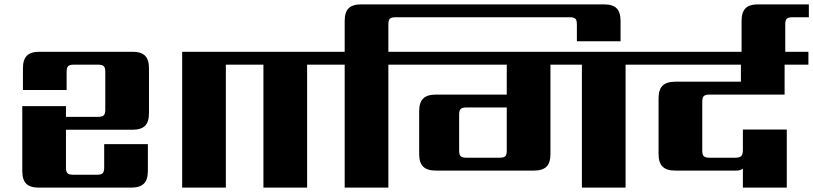

<svg xmlns="http://www.w3.org/2000/svg" viewBox="-20 -859 3723 879"><path d="M161 -622H586Q626 -622 644 -604Q662 -586 662 -546V-341Q662 -301 644 -283Q626 -265 586 -265H282V-91Q282 -73 289 -66Q296 -59 315 -59H424Q443 -59 450 -66Q457 -73 457 -91V-199H657V-76Q657 -36 638.5 -18Q620 0 580 0H158Q118 0 100 -18Q82 -36 82 -76V-373H282V-324H429Q448 -324 455 -331Q462 -338 462 -356V-531Q462 -549 455 -556Q448 -563 429 -563H318Q299 -563 292 -556Q285 -549 285 -531V-447H85V-546Q85 -586 103 -604Q121 -622 161 -622ZM1120 -622V-563H1014V0H814V-622Z M1492 -622V-563H1386V0H1186V-563H1080V-622Z M1864 -622V-563H1758V0H1558V-563H1452V-622H1558V-763Q1558 -803 1576 -821Q1594 -839 1634 -839H2745Q2785 -839 2803 -821Q2821 -803 2821 -763V-670H2621V-748Q2621 -767 2614 -773.5Q2607 -780 2588 -780H1791Q1772 -780 1765 -773.5Q1758 -767 1758 -748V-622Z M2115 -137H2268Q2287 -137 2293.5 -144Q2300 -151 2300 -169V-367H2115Q2096 -367 2089 -360Q2082 -353 2082 -335V-169Q2082 -151 2089 -144Q2096 -137 2115 -137ZM2950 -622V-563H2844V0H2644V-563H2500V-154Q2500 -114 2482 -96Q2464 -78 2424 -78H1976Q1936 -78 1917.5 -96Q1899 -114 1899 -154V-350Q1899 -390 1917.5 -408Q1936 -426 1976 -426H2300V-563H1824V-622Z M3572 -426H3228Q3209 -426 3202 -419Q3195 -412 3195 -394V-169Q3195 -151 3202 -144Q3209 -137 3228 -137H3347Q3366 -137 3373.5 -144.5Q3381 -152 3381 -171V-266H3582V0H3381V-87Q3370 -78 3349 -78H3072Q3032 -78 3013.5 -96Q2995 -114 2995 -154V-409Q2995 -449 3013.5 -467Q3032 -485 3072 -485H3372V-563H2910V-622H3681V-563H3572Z M3683 -839V-780H3608Q3589 -780 3582 -773.5Q3575 -767 3575 -748V-597H3375V-763Q3375 -803 3393 -821Q3411 -839 3451 -839Z"/></svg>

Font: Sarpanch ExtraBold
Style: Regular
Weight: 800
Designer: Manushi Parikh (Devanagari and Latin), Jyotish Sonowal (Devanagari)
Foundry: Indian Type Foundry
Version: Version 2.004;PS 1.0;hotconv 1.0.78;makeotf.lib2.5.61930; tt